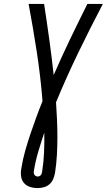

<svg xmlns="http://www.w3.org/2000/svg" viewBox="-20 -755 545 980"><path d="M173 205Q152 205 133 199Q114 193 102 178.5Q90 164 87.5 144Q85 124 89 104Q96 60 108 17Q120 -26 134.5 -69Q149 -112 164.5 -154.5Q180 -197 197 -239Q187 -365 168 -488.5Q149 -612 126 -735H205Q219 -645 231.5 -554.5Q244 -464 254 -372Q294 -464 337.5 -554.5Q381 -645 426 -735H505Q440 -611 379.5 -486Q319 -361 266 -233Q269 -189 271 -144.5Q273 -100 273 -55Q273 -10 270.5 35.5Q268 81 261 126Q258 142 252 157.5Q246 173 233.5 184.5Q221 196 204.5 200.5Q188 205 173 205ZM173 146Q177 146 181.5 144Q186 142 189 138Q192 134 193 129.5Q194 125 195 121Q203 71 205 21Q207 -29 206 -78Q190 -30 175.5 18.5Q161 67 153 117Q152 122 152.5 127.5Q153 133 155.5 137Q158 141 163 143.5Q168 146 173 146Z"/></svg>

Font: Iosevka Slab
Style: Italic
Weight: 400
Italic angle: -9°
Monospace: yes
Designer: Belleve Invis
Foundry: Belleve Invis
Version: Version 11.1.0; ttfautohint (v1.8.3)